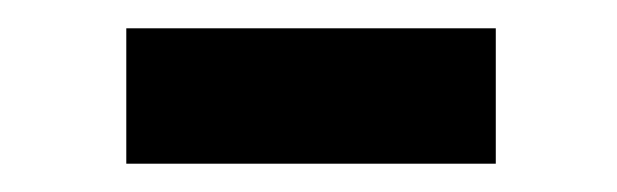

<svg xmlns="http://www.w3.org/2000/svg" viewBox="-20 -370 434 135"><path d="M68.8 -254.9V-350.1H328.6V-254.9Z"/></svg>

Font: Roboto Slab LO Medium
Style: Regular
Weight: 500
Designer: Google
Version: Version 2.000